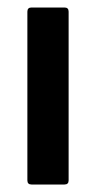

<svg xmlns="http://www.w3.org/2000/svg" viewBox="-20 -492 255 512"><path d="M163 -11Q163 0 152 0H64Q53 0 53 -11V-461Q53 -472 64 -472H152Q163 -472 163 -461Z"/></svg>

Font: Glory SemiBold
Style: Regular
Weight: 600
Designer: Robert Leuschke
Foundry: Robert Leuschke
Version: Version 1.011